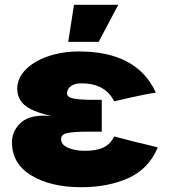

<svg xmlns="http://www.w3.org/2000/svg" viewBox="-20 -772 709 802"><path d="M52 -401Q52 -445 86.5 -480.5Q121 -516 180 -536.5Q239 -557 310 -557Q553 -557 631 -385Q593 -380 505 -360Q473 -352 457 -349Q419 -424 320 -424Q292 -424 276 -412Q260 -400 260 -382Q260 -365 289 -360Q318 -355 371 -355H405V-222H348Q286 -222 260.5 -216Q235 -210 235 -191Q235 -167 265 -154.5Q295 -142 335 -142Q384 -142 413 -156.5Q442 -171 457 -202L550 -178Q615 -163 639 -156Q601 -66 516 -28Q431 10 320 10Q192 10 111 -39Q30 -88 30 -178Q30 -222 63 -255.5Q96 -289 163 -289Q173 -289 195 -287Q111 -307 81.5 -334Q52 -361 52 -401ZM392 -597H265L289 -752H474Z"/></svg>

Font: Dela Gothic One
Style: Regular
Weight: 400
Designer: aratakana
Foundry: aratakana
Version: Version 1.004